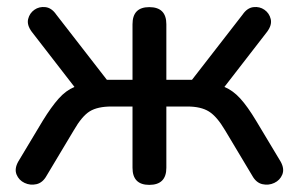

<svg xmlns="http://www.w3.org/2000/svg" viewBox="-20 -512 839 539"><path d="M399 7Q352 7 352 -41V-213H293Q254 -213 232 -199.5Q210 -186 187 -146L111 -19Q100 1 82.5 5Q65 9 49 1.5Q33 -6 26.5 -22Q20 -38 31 -58L100 -173Q124 -212 144.5 -235Q165 -258 189 -268L69 -423Q55 -442 59 -458.5Q63 -475 76.5 -484.5Q90 -494 107.5 -492Q125 -490 138 -471L280 -288H352V-444Q352 -492 399 -492Q447 -492 447 -444V-288H519L661 -471Q674 -490 691.5 -492Q709 -494 722.5 -484.5Q736 -475 740 -458.5Q744 -442 730 -423L610 -268Q634 -258 654.5 -235.5Q675 -213 699 -173L768 -58Q779 -38 772.5 -22Q766 -6 750 1.5Q734 9 716.5 5Q699 1 688 -19L612 -146Q589 -185 566.5 -199Q544 -213 506 -213H447V-41Q447 7 399 7Z"/></svg>

Font: Chiron GoRound TC
Style: Regular
Weight: 400
Designer: Ryoko NISHIZUKA 西塚涼子 (kana, bopomofo & ideographs); Paul D. Hunt (Latin, Greek & Cyrillic); Sandoll Communications 산돌커뮤니
Foundry: Adobe
Version: Version 1.000;hotconv 1.1.1;makeotfexe 2.6.0